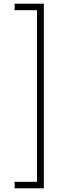

<svg xmlns="http://www.w3.org/2000/svg" viewBox="-20 -852 368 1038"><path d="M59 131V166H217V-832H59V-797H180V131Z"/></svg>

Font: Noto Sans Gurmukhi ExtraLight
Style: Regular
Weight: 200
Designer: Jelle Bosma - Monotype Design Team
Foundry: Monotype Imaging Inc.
Version: Version 2.004